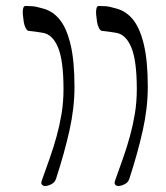

<svg xmlns="http://www.w3.org/2000/svg" viewBox="-20 -624 560 647"><path d="M378 3Q374 3 369 -1Q364 -5 368 -16Q382 -55 395 -92Q408 -129 418 -165.5Q428 -202 434.5 -241Q441 -280 441 -324Q441 -421 422 -465.5Q403 -510 368 -514Q356 -516 345 -517.5Q334 -519 323 -520Q318 -521 313.5 -529.5Q309 -538 307 -550.5Q305 -563 304 -575Q303 -587 305 -595.5Q307 -604 313 -604Q324 -604 336.5 -603Q349 -602 373 -595Q406 -586 429 -557Q452 -528 465 -473Q478 -418 478 -331Q478 -260 461 -184Q444 -108 416 -22Q412 -9 399.5 -3Q387 3 378 3ZM131 3Q127 3 122 -1Q117 -5 121 -16Q135 -55 148 -92Q161 -129 171 -165.5Q181 -202 187.5 -241Q194 -280 194 -324Q194 -421 175 -465.5Q156 -510 121 -514Q109 -516 98 -517.5Q87 -519 76 -520Q71 -521 66.5 -529.5Q62 -538 60 -550.5Q58 -563 57 -575Q56 -587 58 -595.5Q60 -604 66 -604Q77 -604 89.5 -603Q102 -602 126 -595Q159 -586 182 -557Q205 -528 218 -473Q231 -418 231 -331Q231 -260 214 -184Q197 -108 169 -22Q165 -9 152.5 -3Q140 3 131 3Z"/></svg>

Font: Noto Rashi Hebrew Light
Style: Regular
Weight: 300
Version: Version 1.006